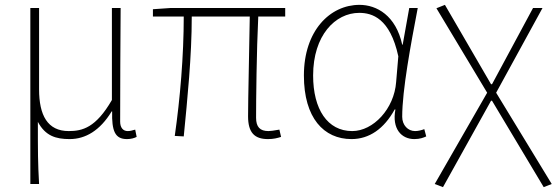

<svg xmlns="http://www.w3.org/2000/svg" viewBox="-20 -560 2293 791"><path d="M105 198H141C136 108 136 66 136 -58C167 0 210 13 267 13C332 13 392 -22 440 -101H442C440 -20 454 13 503 13C520 13 533 9 543 4L537 -26C523 -22 516 -20 506 -20C488 -20 475 -33 475 -59C475 -217 476 -368 477 -527H441V-148C375 -34 320 -20 263 -20C176 -20 141 -85 141 -192V-527H105Z M1084 13C1107 13 1122 9 1138 4L1131 -26C1108 -22 1095 -20 1086 -20C1051 -20 1035 -37 1035 -75C1035 -146 1037 -351 1044 -492H1155V-527H682L610 -522V-492H737C737 -330 722 -154 700 0L737 2C752 -152 770 -327 770 -492H1009C1007 -355 1002 -153 1002 -81C1002 -14 1028 13 1084 13Z M1428 13C1501 13 1562 -29 1606 -109H1609C1594 -29 1634 13 1687 13C1710 13 1725 7 1736 2L1728 -28C1718 -24 1703 -20 1690 -20C1661 -20 1637 -44 1637 -79C1637 -188 1672 -375 1701 -527H1666L1639 -376H1637C1611 -496 1532 -540 1461 -540C1340 -540 1232 -434 1232 -249C1232 -74 1314 13 1428 13ZM1431 -20C1329 -20 1270 -110 1270 -249C1270 -414 1361 -507 1460 -507C1513 -507 1587 -485 1621 -328L1612 -222C1604 -112 1518 -20 1431 -20Z M1805 211 2003 -145H2007L2220 211L2253 198L2024 -178L2215 -527H2176L2007 -213H2003L1813 -540L1778 -526L1987 -178L1771 198Z"/></svg>

Font: Source Han Sans JP ExtraLight
Style: Regular
Weight: 250
Designer: Ryoko NISHIZUKA 西塚涼子 (kana, bopomofo & ideographs); Paul D. Hunt (Latin, Greek & Cyrillic); Sandoll Communications 산돌커뮤니
Foundry: Adobe
Version: Version 2.001;hotconv 1.0.107;makeotfexe 2.5.65593